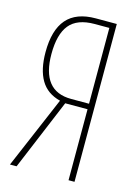

<svg xmlns="http://www.w3.org/2000/svg" viewBox="-110 -776 608 839"><g transform="rotate(15 193.5 -357.0)"><path d="M50 0H20L159 -326Q99 -341 71 -388.5Q43 -436 43 -515Q43 -615 86 -664.5Q129 -714 217 -714H312V0H285V-321H184ZM219 -689Q140 -689 105 -646Q70 -603 70 -514Q70 -346 204 -346H285V-689Z"/></g></svg>

Font: Noto Sans Display Thin Cond
Style: Regular
Weight: 250
Width: 3
Designer: Monotype Design team
Foundry: Monotype Imaging Inc.
Version: Version 1.000